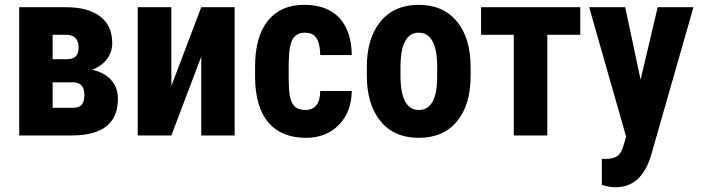

<svg xmlns="http://www.w3.org/2000/svg" viewBox="-20 -558 2886 791"><path d="M196.8 -314H252.9Q280.8 -314 292.2 -325.9Q303.7 -337.9 303.7 -361.3Q303.7 -412.6 255.9 -414.6H196.8ZM196.8 -218.8V-113.8H279.3Q306.2 -113.8 316.9 -127Q327.6 -140.1 327.6 -167.5Q327.6 -217.8 282.2 -218.8ZM59.1 0V-528.3H251Q343.3 -528.3 392.8 -490.2Q442.4 -452.1 442.4 -380.9Q442.4 -344.2 421.1 -315.2Q399.9 -286.1 359.4 -270.5Q408.7 -260.3 437.3 -229.2Q465.8 -198.2 465.8 -150.9Q465.8 0 275.9 0Z M946.8 -528.3V0H809.1V-324.7L686 0H547.4V-528.3H686V-204.1L809.1 -528.3Z M1238.3 -105Q1298.3 -105 1299.3 -183.1H1429.2Q1428.2 -96.7 1376 -43.5Q1323.7 9.8 1241.2 9.8Q1139.2 9.8 1085.4 -53.7Q1031.7 -117.2 1030.8 -240.7V-282.7Q1030.8 -407.2 1083.7 -472.7Q1136.7 -538.1 1232.4 -538.1Q1328.1 -538.1 1378.2 -484.1Q1428.2 -430.2 1429.2 -331.1H1299.3Q1298.8 -375.5 1284.7 -399.4Q1270.5 -423.3 1236.3 -423.3Q1202.1 -423.3 1186.3 -397.7Q1170.4 -372.1 1169.4 -298.3V-244.6Q1169.4 -180.2 1175.8 -154.5Q1182.1 -128.9 1196.8 -116.9Q1211.4 -105 1238.3 -105Z M1704.6 -423.3Q1668.9 -423.8 1649.4 -388.7Q1629.9 -353.5 1629.9 -281.2V-246.6Q1629.9 -105 1705.6 -105Q1775.4 -105 1780.8 -223.1L1781.2 -281.2Q1781.2 -423.3 1704.6 -423.3ZM1491.2 -281.2Q1491.2 -401.4 1547.9 -469.7Q1604.5 -538.1 1705.1 -538.1Q1805.7 -538.1 1862.3 -469.7Q1918.9 -401.4 1918.9 -280.3V-246.6Q1918.9 -126 1862.8 -58.1Q1806.6 9.8 1705.1 9.8Q1603.5 9.8 1547.9 -58.6Q1491.2 -127 1491.2 -247.6Z M2370.6 -414.6H2234.9V0H2096.7V-414.6H1961.9V-528.3H2370.6Z M2516.1 213.4Q2491.2 213.4 2459.5 204.1V96.2L2475.6 96.7Q2507.8 96.7 2524.4 84Q2541 71.3 2548.8 41L2559.6 5.4L2407.2 -528.3H2555.7L2619.1 -230L2689.5 -528.3H2836.9L2663.1 79.1Q2624 213.4 2516.1 213.4Z"/></svg>

Font: RobotoCondensed-Bold
Style: Bold
Weight: 700
Designer: Google
Version: Version 2.001240; 2014